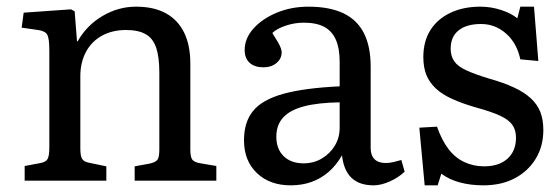

<svg xmlns="http://www.w3.org/2000/svg" viewBox="-20 -542 1681 576"><path d="M54 0V-44L102 -53Q118 -56 123 -65.5Q128 -75 128 -101V-390Q128 -426 122 -437.5Q116 -449 94 -452L45 -459L51 -504L193 -514L204 -508L211 -418H213Q240 -466 287.5 -494Q335 -522 388 -522Q441 -522 477 -502.5Q513 -483 532 -445Q551 -407 551 -351V-93Q551 -71 557 -63Q563 -55 582 -52L629 -44V0H384V-43L428 -51Q447 -55 452.5 -63Q458 -71 458 -93V-324Q458 -371 448.5 -399Q439 -427 417 -439.5Q395 -452 358 -452Q317 -452 286 -435Q255 -418 238 -386.5Q221 -355 221 -313V-97Q221 -75 226 -66Q231 -57 246 -54L299 -43V0Z M852 14Q789 14 750.5 -23Q712 -60 712 -121Q712 -176 739.5 -209.5Q767 -243 830 -260.5Q893 -278 999 -283V-356Q999 -397 987.5 -423Q976 -449 952.5 -461.5Q929 -474 891 -474Q864 -474 837 -465Q810 -456 797 -443Q807 -427 813.5 -416Q820 -405 822.5 -397.5Q825 -390 825 -385Q825 -366 809.5 -353Q794 -340 771 -340Q744 -340 729 -353.5Q714 -367 714 -392Q714 -427 740.5 -456.5Q767 -486 810.5 -504Q854 -522 905 -522Q968 -522 1009.5 -502.5Q1051 -483 1071.5 -443Q1092 -403 1092 -342V-98Q1092 -76 1103.5 -64.5Q1115 -53 1137 -53Q1148 -53 1159 -55.5Q1170 -58 1184 -62L1194 -27Q1175 -9 1149 2.5Q1123 14 1101 14Q1058 14 1034.5 -8.5Q1011 -31 1006 -76Q988 -45 965 -25.5Q942 -6 914 4Q886 14 852 14ZM891 -52Q921 -52 945.5 -66.5Q970 -81 984.5 -105Q999 -129 999 -159V-235Q934 -234 892 -223Q850 -212 829.5 -189.5Q809 -167 809 -132Q809 -95 831 -73.5Q853 -52 891 -52Z M1254 14 1238 -159 1291 -162Q1305 -122 1325 -95.5Q1345 -69 1372.5 -56Q1400 -43 1432 -43Q1477 -43 1502.5 -66Q1528 -89 1528 -129Q1528 -152 1517 -167.5Q1506 -183 1480 -195Q1454 -207 1410 -219Q1368 -231 1337 -245Q1306 -259 1287 -277Q1268 -295 1259 -317.5Q1250 -340 1250 -371Q1250 -417 1270.5 -450.5Q1291 -484 1330 -503Q1369 -522 1421 -522Q1453 -522 1483.5 -512Q1514 -502 1532 -487L1541 -522H1582L1595 -359L1541 -364Q1531 -412 1498.5 -441Q1466 -470 1423 -470Q1380 -470 1356 -451Q1332 -432 1332 -396Q1332 -374 1342.5 -358.5Q1353 -343 1379 -331Q1405 -319 1448 -306Q1491 -294 1522 -279.5Q1553 -265 1572.5 -247Q1592 -229 1601 -206Q1610 -183 1610 -152Q1610 -103 1587 -65.5Q1564 -28 1524 -7Q1484 14 1430 14Q1391 14 1358.5 5Q1326 -4 1304 -21L1293 14Z"/></svg>

Font: Literata 18pt
Style: Regular
Weight: 400
Designer: Latin by Veronika Burian and Jose Scaglione. Greek by Irene Vlachou. Cyrillic by Vera Evstafieva.
Foundry: TypeTogether
Version: Version 3.103;gftools[0.9.29]